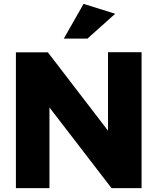

<svg xmlns="http://www.w3.org/2000/svg" viewBox="-20 -970 813 990"><path d="M227 -700H62V0H235V-416L555 0H710V-701H537V-296ZM309 -771H431L574 -899L411 -950Z"/></svg>

Font: Geom ExtraBold
Style: Bold
Weight: 800
Version: Version 1.102